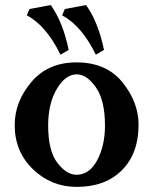

<svg xmlns="http://www.w3.org/2000/svg" viewBox="-20 -729 623 759"><path d="M283.2 9.8Q183.1 9.8 110.6 -59.8Q38.1 -129.4 38.1 -234.4Q38.1 -326.7 103.8 -404.5Q169.4 -482.4 282.2 -482.4Q400.4 -482.4 464.1 -403.6Q527.8 -324.7 527.8 -235.8Q527.8 -122.6 462.2 -56.4Q396.5 9.8 283.2 9.8ZM282.2 -38.1Q333.5 -38.1 364.3 -95.7Q395 -153.3 395 -232.9Q395 -332.5 359.1 -383.8Q323.2 -435.1 283.2 -435.1Q238.8 -435.1 204.6 -377.4Q170.4 -319.8 170.4 -232.9Q170.4 -132.3 206.8 -85.2Q243.2 -38.1 282.2 -38.1ZM219.2 -512.7Q163.1 -627.4 85.9 -668.5L96.7 -693.4L180.7 -709Q229 -641.1 251.5 -531.7ZM358.9 -512.7Q302.7 -627.4 225.6 -668.5L236.3 -693.4L320.3 -709Q368.7 -641.1 391.1 -531.7Z"/></svg>

Font: Kelvinch
Style: Bold
Weight: 700
Designer: Paul James Miller
Foundry: High-Logic / Made with FontCreator
Version: Version 3.501;March 28, 2021;FontCreator 13.0.0.2683 64-bit